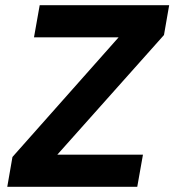

<svg xmlns="http://www.w3.org/2000/svg" viewBox="-20 -720 672 740"><path d="M8 0 28 -115 437 -576H111L133 -700H632L612 -585L201 -124H531L509 0Z"/></svg>

Font: DM Sans 9pt Black
Style: Italic
Weight: 900
Italic angle: -10°
Version: Version 4.004;gftools[0.9.30]